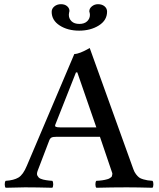

<svg xmlns="http://www.w3.org/2000/svg" viewBox="-20 -885 750 907"><path d="M266.1 -283.2H435.1L345.2 -543H338.9L241.2 -295.9Q238.3 -288.6 243.9 -285.9Q249.5 -283.2 266.1 -283.2ZM212.9 -222.2 158.2 -79.1Q155.3 -71.8 154.8 -65.4Q154.3 -59.1 157 -54.7Q159.7 -50.3 162.8 -46.6Q166 -43 172.4 -40.5Q178.7 -38.1 184.1 -36.6Q189.5 -35.2 198 -33.9Q206.5 -32.7 212.2 -32Q217.8 -31.2 227.1 -30.8Q231.4 -26.4 231.4 -14.4Q231.4 -2.4 227.1 2Q152.8 0 98.1 0Q66.4 0 6.8 2Q2.4 -2.4 2.4 -14.4Q2.4 -26.4 6.8 -30.8Q45.4 -33.2 67.4 -46.4Q89.4 -59.6 106.9 -102.1L331.1 -629.9Q355 -629.9 403.8 -658.2L609.9 -85.9Q614.7 -71.8 622.6 -61.8Q630.4 -51.8 637.2 -46.6Q644 -41.5 657 -37.8Q669.9 -34.2 677 -33.2Q684.1 -32.2 700.2 -30.8Q704.6 -26.4 704.6 -14.4Q704.6 -2.4 700.2 2Q627.9 0 579.1 0Q509.3 0 435.1 2Q430.7 -2.4 430.7 -14.4Q430.7 -26.4 435.1 -30.8Q443.4 -31.2 449.2 -31.7Q455.1 -32.2 462.6 -33.2Q470.2 -34.2 475.3 -35.4Q480.5 -36.6 486.8 -38.3Q493.2 -40 496.3 -42Q499.5 -43.9 503.9 -46.9Q508.3 -49.8 508.8 -53.5Q509.3 -57.1 510.5 -61.8Q511.7 -66.4 508.8 -71.8L452.1 -238.8H248Q230.5 -238.8 223.6 -235.4Q216.8 -231.9 212.9 -222.2ZM485.8 -830.1Q485.8 -789.1 446.8 -764.6Q407.7 -740.2 354 -740.2Q299.8 -740.2 262 -764.6Q224.1 -789.1 224.1 -829.1Q224.1 -844.2 236.8 -854.7Q249.5 -865.2 268.1 -865.2Q286.1 -865.2 297.1 -855.7Q308.1 -846.2 308.1 -833Q308.1 -830.1 306.2 -824.2Q305.2 -821.3 305.2 -814.9Q305.2 -796.9 318.1 -784.4Q331.1 -772 355 -772Q378.4 -772 391.6 -784.4Q404.8 -796.9 404.8 -814.9Q404.8 -821.3 403.8 -824.2Q401.9 -828.1 401.9 -832Q401.9 -845.2 414.3 -855.2Q426.8 -865.2 442.9 -865.2Q461.9 -865.2 473.9 -855.2Q485.8 -845.2 485.8 -830.1Z"/></svg>

Font: Common Serif Medium
Style: Regular
Weight: 500
Designer: Philipp H. Poll, Khaled Hosny
Foundry: Stefan Peev, Context Ltd.
Version: Version 1.026